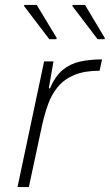

<svg xmlns="http://www.w3.org/2000/svg" viewBox="-20 -759 445 779"><path d="M51 0 159 -510H197L178 -401H183Q204 -450 234 -475Q264 -500 304 -509Q344 -518 394 -518L384 -472Q323 -472 282 -455Q241 -438 215.5 -407.5Q190 -377 175.5 -337Q161 -297 151 -252L97 0ZM180 -600 78 -734V-739H129L210 -605L209 -600ZM376 -600 274 -734V-739H325L405 -605V-600Z"/></svg>

Font: Saira SemiExpanded ExtraLight
Style: Italic
Weight: 250
Width: 6
Italic angle: -12°
Designer: Hector Gatti with collaboration of the Omnibus-Type team
Foundry: Omnibus-Type
Version: Version 1.101